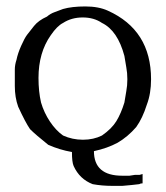

<svg xmlns="http://www.w3.org/2000/svg" viewBox="-20 -467 523 605"><path d="M381.3 -217.3Q381.3 -237.3 378 -254.7Q374.7 -272 372 -290.7Q350.7 -370.7 301.3 -394.7Q276 -412 240.7 -412Q205.3 -412 178.7 -394.7Q160 -385.3 140 -356Q101.3 -301.3 101.3 -221.3Q101.3 -178.7 109.3 -144Q118.7 -112 137.3 -84Q156 -56 178.7 -40Q208 -26.7 241.3 -26.7Q274.7 -26.7 301.3 -40Q332 -61.3 346.7 -85.3Q361.3 -109.3 372 -144Q374.7 -162.7 378 -180Q381.3 -197.3 381.3 -217.3ZM394.7 116 365.3 118.7H334.7Q301.3 118.7 272 113.3Q230.7 97.3 212 56Q206.7 44 206.7 12Q168 5.3 132 -10.7Q92 -42.7 74.7 -60Q60 -81.3 37.3 -130.7Q26.7 -160 26.7 -196V-248Q26.7 -262.7 32 -278.7Q36 -298.7 46.7 -322.7Q57.3 -346.7 65.3 -357.3Q73.3 -368 87.3 -385.3Q101.3 -402.7 128 -414.7Q138.7 -424 152 -428.7Q165.3 -433.3 178.7 -438.7Q206.7 -446.7 248.7 -446.7Q290.7 -446.7 320 -433.3Q456 -372 456 -217.3Q456 -172 442.7 -137.3Q429.3 -94.7 409.3 -66.7Q382.7 -36 350.7 -17.3Q318.7 0 276 9.3Q276 86.7 365.3 86.7H388L405.3 84H420L429.3 81.3V110.7Q422.7 110.7 418.7 113.3Z"/></svg>

Font: Peddana
Style: Regular
Weight: 400
Designer: Appaji Ambarisha Darbha
Foundry: Appaji Ambarisha Darbha
Version: Version 1.0.4; ttfautohint (v1.2.25-373a) -l 7 -r 28 -G 50 -